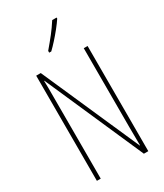

<svg xmlns="http://www.w3.org/2000/svg" viewBox="-231 -1091 966 1129"><g transform="rotate(-30 252.0 -526.0)"><path d="M427 -51H397L105 -715H103Q104 -695 104 -668Q104 -641 104 -599V-51H78V-765H109L400 -105H402Q402 -139 401.5 -174.5Q401 -210 401 -232V-765H427ZM353 -994Q337 -970 314.5 -942Q292 -914 269 -888.5Q246 -863 226 -844H212V-856Q246 -896 272 -929Q298 -962 323 -1001H353Z"/></g></svg>

Font: Noto Sans Tamil UI ExtraCondensed Thin
Style: Regular
Weight: 100
Width: 2
Designer: Jelle Bosma - Monotype Design Team
Foundry: Monotype Imaging Inc.
Version: Version 2.004; ttfautohint (v1.8.4.7-5d5b)